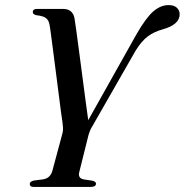

<svg xmlns="http://www.w3.org/2000/svg" viewBox="-20 -735 726 755"><path d="M357.5 -13Q357.5 0 336.5 0H112Q97 0 97 -11.5Q97 -21 112.5 -25L148 -29.5Q164.5 -32 173.2 -40.8Q182 -49.5 186 -63.5L225 -208.5Q228.5 -220.5 227.8 -231.8Q227 -243 225.5 -255.5Q223.5 -266 219.8 -295.2Q216 -324.5 210.8 -365Q205.5 -405.5 200 -449.2Q194.5 -493 189.2 -533Q184 -573 180.2 -601.5Q176.5 -630 174.5 -639Q171.5 -656 160.2 -664.2Q149 -672.5 124 -675Q109 -678 109 -687.5Q108.5 -700 126.5 -700H227.5Q266 -700 273 -663Q275 -651.5 279.8 -616.2Q284.5 -581 291 -532.8Q297.5 -484.5 304.2 -432.5Q311 -380.5 317 -335.2Q323 -290 327 -262.5L516.5 -600Q554.5 -666 583.2 -690.5Q612 -715 643 -715Q664.5 -715 675.5 -704.5Q686.5 -694 686.5 -678.5Q686 -637.5 618 -619Q587 -610.5 562 -592.5Q537 -574.5 512.5 -534.5L344.5 -241Q337.5 -230 334 -221.2Q330.5 -212.5 328 -204L292 -59.5Q285 -34 309.5 -29.5L343 -24.5Q357.5 -21 357.5 -13Z"/></svg>

Font: Fraunces 72pt S000
Style: Italic
Weight: 400
Italic angle: -16°
Version: Version 1.000; ttfautohint (v1.8.3)